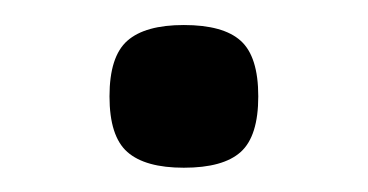

<svg xmlns="http://www.w3.org/2000/svg" viewBox="-20 -382 297 155"><path d="M128.4 -246.6Q97.2 -246.6 82.8 -259.3Q68.4 -272 68.4 -304.2Q68.4 -336.4 82.8 -349.1Q97.2 -361.8 128.4 -361.8Q160.2 -361.8 174.3 -349.1Q188.5 -336.4 188.5 -304.2Q188.5 -272 174.3 -259.3Q160.2 -246.6 128.4 -246.6Z"/></svg>

Font: Metrophobic
Style: Regular
Weight: 400
Designer: Vernon Adams
Foundry: Vernon Adams
Version: Version 3.200; ttfautohint (v1.8.4.7-5d5b);gftools[0.9.23]